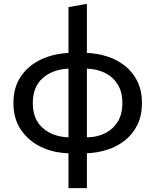

<svg xmlns="http://www.w3.org/2000/svg" viewBox="-20 -796 810 1001"><path d="M337 185V3Q258 1 193 -30.5Q128 -62 89 -119.5Q50 -177 50 -259Q50 -340 88.5 -397Q127 -454 192 -485Q257 -516 337 -520V-759L433 -776V-520Q487 -518 538 -502Q589 -486 630 -454Q671 -422 695.5 -373.5Q720 -325 720 -259Q720 -192 695.5 -143.5Q671 -95 630 -63Q589 -31 538 -15Q487 1 433 3V185ZM337 -80V-438Q256 -435 203.5 -389.5Q151 -344 151 -258Q151 -174 203 -128.5Q255 -83 337 -80ZM433 -80Q483 -80 525 -100Q567 -120 592.5 -159.5Q618 -199 618 -259Q618 -318 592.5 -357.5Q567 -397 525 -417Q483 -437 433 -438Z"/></svg>

Font: Ubuntu Sans Medium
Style: Regular
Weight: 500
Designer: Dalton Maag Ltd
Foundry: Dalton Maag Ltd
Version: Version 1.006; ttfautohint (v1.8.4.7-5d5b)